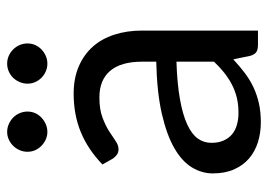

<svg xmlns="http://www.w3.org/2000/svg" viewBox="-126 -616 750 537"><g transform="rotate(-90 248.5 -347.0)"><path d="M345 -228Q283.5 -226 240.2 -218.2Q197 -210.5 169.8 -198Q142.5 -185.5 130.2 -168.5Q118 -151.5 118 -130.5Q118 -110.5 124.5 -96Q131 -81.5 142.2 -72.2Q153.5 -63 168.8 -58.8Q184 -54.5 201.5 -54.5Q225 -54.5 244.5 -59.2Q264 -64 281.2 -73Q298.5 -82 314.2 -94.5Q330 -107 345 -123ZM57.5 -435Q99.5 -475.5 148 -495.5Q196.5 -515.5 255.5 -515.5Q298 -515.5 331 -501.5Q364 -487.5 386.5 -462.5Q409 -437.5 420.5 -402Q432 -366.5 432 -324V0H392.5Q379.5 0 372.5 -4.2Q365.5 -8.5 361.5 -21L351.5 -69Q331.5 -50.5 312.5 -36.2Q293.5 -22 272.5 -12.2Q251.5 -2.5 227.8 2.8Q204 8 175 8Q145.5 8 119.5 -0.2Q93.5 -8.5 74.2 -25Q55 -41.5 43.8 -66.8Q32.5 -92 32.5 -126.5Q32.5 -156.5 49 -184.2Q65.5 -212 102.5 -233.5Q139.5 -255 199 -268.8Q258.5 -282.5 345 -284.5V-324Q345 -383 319.5 -413.2Q294 -443.5 245 -443.5Q212 -443.5 189.8 -435.2Q167.5 -427 151.2 -416.8Q135 -406.5 123.2 -398.2Q111.5 -390 100 -390Q91 -390 84.5 -394.8Q78 -399.5 73.5 -406.5ZM205.5 -644.5Q205.5 -633 201 -623Q196.5 -613 188.5 -605.5Q180.5 -598 170.2 -593.5Q160 -589 148.5 -589Q137.5 -589 127.5 -593.5Q117.5 -598 109.8 -605.5Q102 -613 97.5 -623Q93 -633 93 -644.5Q93 -656 97.5 -666.5Q102 -677 109.8 -684.8Q117.5 -692.5 127.5 -697Q137.5 -701.5 148.5 -701.5Q160 -701.5 170.2 -697Q180.5 -692.5 188.5 -684.8Q196.5 -677 201 -666.5Q205.5 -656 205.5 -644.5ZM396 -644.5Q396 -633 391.5 -623Q387 -613 379.2 -605.5Q371.5 -598 361.2 -593.5Q351 -589 339.5 -589Q328 -589 317.8 -593.5Q307.5 -598 300 -605.5Q292.5 -613 288 -623Q283.5 -633 283.5 -644.5Q283.5 -656 288 -666.5Q292.5 -677 300 -684.8Q307.5 -692.5 317.8 -697Q328 -701.5 339.5 -701.5Q351 -701.5 361.2 -697Q371.5 -692.5 379.2 -684.8Q387 -677 391.5 -666.5Q396 -656 396 -644.5Z"/></g></svg>

Font: Lato-Regular
Style: Regular
Weight: 400
Designer: Lukasz Dziedzic with Adam Twardoch and Botio Nikoltchev
Foundry: tyPoland Lukasz Dziedzic
Version: Version 2.015; 2015-08-06; http://www.latofonts.com/